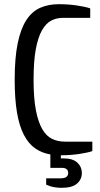

<svg xmlns="http://www.w3.org/2000/svg" viewBox="-20 -730 475 915"><path d="M285 25Q327 25 348.5 45Q370 65 370 95Q370 125 347 145Q324 165 275 165Q258 165 244.5 163Q231 161 221 158Q210 154 200 150V120H265Q288 120 296.5 113Q305 106 305 95Q305 70 275 70H220V6Q179 -1 147.5 -23Q116 -45 94 -87Q72 -129 61 -193.5Q50 -258 50 -350Q50 -455 64.5 -524.5Q79 -594 106 -635Q133 -676 172 -693Q211 -710 260 -710Q305 -710 346 -704Q387 -698 410 -690V-645H280Q250 -645 224.5 -632Q199 -619 180 -585.5Q161 -552 150.5 -495Q140 -438 140 -350Q140 -262 151 -205Q162 -148 181.5 -114.5Q201 -81 228.5 -68Q256 -55 290 -55H420V-10Q397 -2 356 4Q315 10 270 10V25Z"/></svg>

Font: Cuprum
Style: Regular
Weight: 400
Designer: Jovanny Lemonad
Foundry: Jovanny Lemonad
Version: Version 1.002